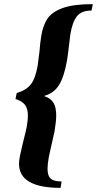

<svg xmlns="http://www.w3.org/2000/svg" viewBox="-20 -745 469 929"><path d="M72 47Q72 34 76 12Q81 -11 85.5 -31Q90 -51 94 -67Q106 -112 110 -135Q115 -167 115 -185Q115 -219 101 -237.5Q87 -256 55 -266L61 -295Q106 -308 128.5 -336Q151 -364 162 -426L171 -496Q174 -538 180 -573Q188 -622 209.5 -654.5Q231 -687 283 -706Q335 -725 429 -725L423 -694Q374 -694 352 -666Q330 -638 320 -577L314 -526Q307 -467 304 -451Q290 -373 265.5 -333.5Q241 -294 194 -281V-280Q225 -270 238.5 -248Q252 -226 252 -187Q252 -158 244 -110Q242 -99 227 -34Q224 -20 221 -7.5Q218 5 216 16Q210 49 210 72Q210 106 225.5 119.5Q241 133 278 133L273 164Q72 164 72 47Z"/></svg>

Font: Fahkwang SemiBold
Style: Italic
Weight: 600
Italic angle: -10°
Version: Version 1.000; ttfautohint (v1.6)